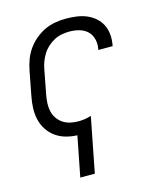

<svg xmlns="http://www.w3.org/2000/svg" viewBox="-112 -625 775 918"><g transform="rotate(-15 275.0 -166.0)"><path d="M171 210 210 11Q180 10 152.5 2Q125 -6 103 -22Q81 -38 66 -61Q51 -84 44.5 -111Q38 -138 39 -167.5Q40 -197 46 -227L69 -347Q74 -373 83.5 -399Q93 -425 109 -448Q125 -471 147.5 -490Q170 -509 195.5 -521Q221 -533 248 -537.5Q275 -542 301 -542Q327 -542 353 -538.5Q379 -535 402 -525.5Q425 -516 443.5 -500Q462 -484 473 -462.5Q484 -441 486.5 -415Q489 -389 484 -362L483 -357H412L413 -361Q418 -386 412 -410Q406 -434 389.5 -449.5Q373 -465 349.5 -471.5Q326 -478 301 -478Q283 -478 263.5 -474.5Q244 -471 226 -461.5Q208 -452 192.5 -438Q177 -424 166.5 -407Q156 -390 149 -371.5Q142 -353 139 -335L116 -215Q112 -194 111 -173Q110 -152 114.5 -133Q119 -114 130 -98Q141 -82 157 -71.5Q173 -61 192.5 -56.5Q212 -52 233 -52Q249 -52 265 -54.5Q281 -57 296 -62L243 210Z"/></g></svg>

Font: Lode
Style: Italic
Weight: 400
Italic angle: -11°
Monospace: yes
Designer: Belleve Invis
Foundry: Belleve Invis
Version: Version 29.2.0; ttfautohint (v1.8.3)